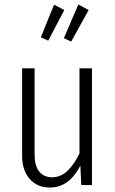

<svg xmlns="http://www.w3.org/2000/svg" viewBox="-20 -829 516 860"><path d="M392 0H344L340 -87Q289 11 204 11Q146 11 112.5 -28Q79 -67 79 -132V-523H135V-137Q135 -87 155.5 -61Q176 -35 213 -35Q252 -35 282 -63.5Q312 -92 336 -142V-523H392ZM331 -809 377 -784 299 -643 266 -658ZM222 -808 268 -784 196 -647 163 -662Z"/></svg>

Font: Fira Sans Extra Condensed Light
Style: Regular
Weight: 300
Width: 1
Designer: Carrois Corporate & Edenspiekermann AG
Foundry: Carrois Corporate GbR & Edenspiekermann AG
Version: Version 4.203